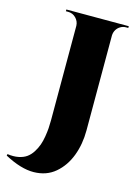

<svg xmlns="http://www.w3.org/2000/svg" viewBox="-209 -773 768 1067"><g transform="rotate(15 175.0 -240.0)"><path d="M36 -700H395V-690H382Q365 -690 350.5 -681.5Q336 -673 327.5 -659Q319 -645 318 -627V-80Q318 0 292.5 67Q267 134 217 176.5Q167 219 94 220Q21 221 -74 170L-72 161Q-37 166 -9 160.5Q19 155 38 141.5Q57 128 71 106Q85 84 93 61.5Q101 39 105.5 11.5Q110 -16 111.5 -37.5Q113 -59 113 -83V-627Q112 -653 93.5 -671.5Q75 -690 49 -690H36Z"/></g></svg>

Font: Cinzel Decorative Black
Style: Regular
Weight: 900
Designer: Natanael Gama
Version: Version 1.001;PS 001.001;hotconv 1.0.56;makeotf.lib2.0.21325